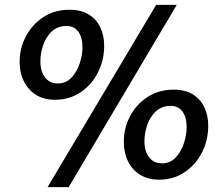

<svg xmlns="http://www.w3.org/2000/svg" viewBox="-20 -767 907 787"><path d="M175 0 620 -747H704.5L261.5 0ZM205 -358Q138.5 -358 99.5 -401.8Q60.5 -445.5 60.5 -513.5Q60.5 -569.5 86.2 -618.2Q112 -667 158 -697Q204 -727 265 -727Q312.5 -727 344 -707.5Q375.5 -688 391.2 -654.8Q407 -621.5 407 -579.5Q407 -520 381.2 -469.5Q355.5 -419 310 -388.5Q264.5 -358 205 -358ZM217 -425Q250.5 -425 272.8 -448.5Q295 -472 306.5 -506.5Q318 -541 318 -573.5Q318 -614 300.8 -637.2Q283.5 -660.5 253 -660.5Q215.5 -660.5 191.8 -637.8Q168 -615 156.8 -581.5Q145.5 -548 145.5 -515.5Q145.5 -474.5 164.5 -449.8Q183.5 -425 217 -425ZM631.5 -30.5Q587.5 -30.5 555 -50.2Q522.5 -70 505 -105.2Q487.5 -140.5 487.5 -186Q487.5 -242 513 -290.5Q538.5 -339 584.5 -369.2Q630.5 -399.5 692 -399.5Q739.5 -399.5 770.8 -380Q802 -360.5 817.8 -327Q833.5 -293.5 833.5 -251.5Q833.5 -192 807.8 -141.8Q782 -91.5 736.5 -61Q691 -30.5 631.5 -30.5ZM644 -97.5Q677.5 -97.5 699.8 -121Q722 -144.5 733.5 -179Q745 -213.5 745 -246Q745 -287 727.8 -310Q710.5 -333 680 -333Q642.5 -333 618.5 -310.2Q594.5 -287.5 583.2 -254Q572 -220.5 572 -188Q572 -147 591.2 -122.2Q610.5 -97.5 644 -97.5Z"/></svg>

Font: Koeln Type Sans
Style: Italic
Weight: 400
Italic angle: -7.5°
Designer: Eben Sorkin
Foundry: Eben Sorkin
Version: Version 2.001